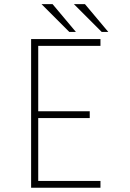

<svg xmlns="http://www.w3.org/2000/svg" viewBox="-20 -884 610 904"><path d="M490 -733.5H459L328 -864.5H380ZM337.5 -733.5H306.5L175.5 -864.5H227.5ZM453 -668H160V-360H402.5V-328H160V-32H453V0H126.5V-700H453Z"/></svg>

Font: League Mono Narrow Thin
Style: Regular
Weight: 100
Width: 3
Designer: Tyler Finck
Foundry: The League of Moveable Type / Tyler Finck
Version: Version 2.210